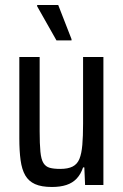

<svg xmlns="http://www.w3.org/2000/svg" viewBox="-20 -737 492 765"><path d="M187 8Q145 8 119.5 -3.5Q94 -15 80.5 -38.5Q67 -62 62 -99Q57 -136 57 -186V-510H138V-214Q138 -163 141 -132.5Q144 -102 153 -87.5Q162 -73 178 -68.5Q194 -64 220 -64Q251 -64 269.5 -73.5Q288 -83 296.5 -104Q305 -125 308 -159.5Q311 -194 311 -244V-510H392V0H319L316 -70H311Q302 -43 285.5 -25.5Q269 -8 244.5 0Q220 8 187 8ZM205 -576 128 -712V-717H212L265 -581V-576Z"/></svg>

Font: Saira Condensed Medium
Style: Regular
Weight: 500
Width: 3
Designer: Hector Gatti with collaboration of the Omnibus-Type team
Foundry: Omnibus-Type
Version: Version 1.101